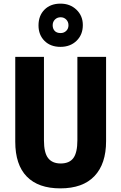

<svg xmlns="http://www.w3.org/2000/svg" viewBox="-20 -1027 667 1057"><path d="M564 -250Q564 -125 500 -57.5Q436 10 312 10Q191 10 127.5 -55Q64 -120 64 -247V-714H222V-254Q222 -186 245 -156.5Q268 -127 314 -127Q362 -127 384 -157Q406 -187 406 -255V-714H564ZM313 -769Q258 -769 225 -802Q192 -835 192 -887Q192 -941 225 -974Q258 -1007 313 -1007Q366 -1007 401 -973.5Q436 -940 436 -889Q436 -836 401.5 -802.5Q367 -769 313 -769ZM314 -845Q332 -845 344.5 -857Q357 -869 357 -888Q357 -907 344.5 -919.5Q332 -932 314 -932Q295 -932 282.5 -919.5Q270 -907 270 -888Q270 -869 281 -857Q292 -845 314 -845Z"/></svg>

Font: Noto Sans Lao UI Cond ExtBd
Style: Regular
Weight: 800
Width: 3
Designer: Monotype Design Team
Foundry: Monotype Imaging Inc.
Version: Version 2.000; ttfautohint (v1.8.4.7-5d5b)